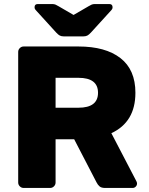

<svg xmlns="http://www.w3.org/2000/svg" viewBox="-20 -930 735 950"><path d="M650 -471Q650 -326 531 -271L655 -33Q658 -27 658 -22Q658 -13 651.5 -6.5Q645 0 636 0H500Q482 0 473 -7.5Q464 -15 458 -27L347 -241H255V-27Q255 -16 247 -8Q239 0 228 0H97Q86 0 78 -8Q70 -16 70 -27V-673Q70 -684 78 -692Q86 -700 97 -700H368Q502 -700 576 -642.5Q650 -585 650 -471ZM368 -397Q465 -397 465 -471Q465 -545 368 -545H255V-397ZM258 -769 156 -881Q151 -886 151 -894Q151 -910 167 -910H239Q248 -910 255 -907Q262 -904 270 -899L344 -856L418 -899Q426 -904 433 -907Q440 -910 449 -910H521Q537 -910 537 -894Q537 -886 532 -881L430 -769Q420 -758 412 -754Q404 -750 393 -750H295Q284 -750 276 -754Q268 -758 258 -769Z"/></svg>

Font: Rubik
Style: Regular
Weight: 700
Designer: Hubert & Fischer
Foundry: Hubert & Fischer
Version: Version 1.100